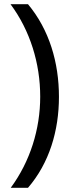

<svg xmlns="http://www.w3.org/2000/svg" viewBox="-20 -734 340 912"><path d="M260 -274C260 -437 214 -593 113 -714H30C123 -589 171 -433 171 -275C171 -120 123 33 31 158H113C214 41 260 -113 260 -274Z"/></svg>

Font: Noto Sans Arabic UI
Style: Regular
Weight: 400
Designer: Monotype Design Team, Nadine Chahine and Nizar Qandah
Foundry: Monotype Imaging Inc.
Version: Version 2.010